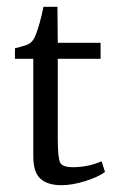

<svg xmlns="http://www.w3.org/2000/svg" viewBox="-20 -537 341 565"><path d="M78 -77V-364H24V-395Q61 -404 67 -409Q78 -416 85 -434Q97 -464 108 -517H149L150 -411H276V-364H150V-132Q150 -72 157 -58.5Q164 -45 194 -45Q239 -45 278 -62H279L289 -31Q271 -17 232 -4.5Q193 8 161 8Q120 8 99 -11Q78 -30 78 -77Z"/></svg>

Font: Aikya
Style: Regular
Weight: 400
Designer: Neelakash Kshetrimayum (Latin subset based on Merriweather by Eben Sorkin)
Foundry: Brand New Type
Version: Version 1.00 b005